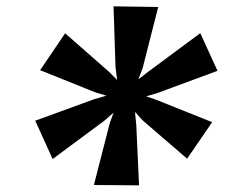

<svg xmlns="http://www.w3.org/2000/svg" viewBox="-20 -874 693 591"><path d="M88.5 -502.5 269.5 -568.5 307.5 -579.5 274 -589.5 103.5 -658 180.5 -771.5 315.5 -653 340.5 -628 335.5 -668 329.5 -854.5 467 -852.5 419 -664 406 -630 436 -653 596.5 -772 649.5 -656 465.5 -588 430 -577.5 460.5 -567 633 -498 556 -385.5 419.5 -503 395.5 -529.5 399.5 -489.5 408 -303.5 269 -304.5 317.5 -493.5 329.5 -527.5 302 -503 142 -384.5Z"/></svg>

Font: Merriweather 48pt Black
Style: Italic
Weight: 900
Italic angle: -7.8°
Version: Version 2.101